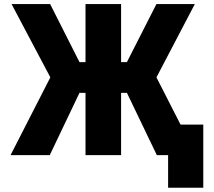

<svg xmlns="http://www.w3.org/2000/svg" viewBox="-20 -752 1040 933"><path d="M742.2 2 596.7 -300.8H568.4V2H395.5V-300.8H366.2L221.7 2H31.2L224.6 -376L36.1 -732.4H223.6L366.2 -450.2H395.5V-732.4H568.4V-450.2H596.7L740.2 -732.4H926.8L740.2 -376L857.4 -146.5H967.8V160.2H796.9V2Z"/></svg>

Font: Gen Shin Gothic Heavy
Style: Bold
Weight: 900
Designer: [Source Han Sans]
Ryoko NISHIZUKA  (kana & ideographs); Paul D. Hunt (Latin, Greek & Cyrillic); Wenlong ZHANG  (bopomofo
Version: Version 1.002.20150607